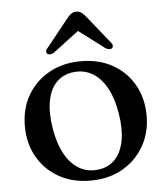

<svg xmlns="http://www.w3.org/2000/svg" viewBox="-51 -730 685 787"><g transform="rotate(-5 291.5 -336.5)"><path d="M293 -479.5Q366.5 -479.5 422.5 -448.2Q478.5 -417 510.2 -361.5Q542 -306 542 -233.5Q542 -163 509.8 -107.5Q477.5 -52 421 -20.2Q364.5 11.5 289.5 11.5Q216.5 11.5 160.5 -20Q104.5 -51.5 72.8 -107Q41 -162.5 41 -234.5Q41 -306 73 -361Q105 -416 161.8 -447.8Q218.5 -479.5 293 -479.5ZM328 -31Q370 -37 396 -65.2Q422 -93.5 430.8 -141.2Q439.5 -189 429 -253.5Q418 -319 393.2 -362Q368.5 -405 333 -424Q297.5 -443 254.5 -437Q213 -431 186.8 -402.8Q160.5 -374.5 152 -326.8Q143.5 -279 154 -214.5Q165 -149.5 189.8 -106.2Q214.5 -63 250 -44Q285.5 -25 328 -31ZM312 -619.5H271.5L398 -524Q405.5 -519 412.8 -518.5Q420 -518 425 -521.5Q429 -525 429 -531Q429 -537 423 -544.5L328.5 -662Q319.5 -672.5 311.5 -678Q303.5 -683.5 292 -683.5Q280.5 -683.5 272.2 -678Q264 -672.5 255 -662L161 -544.5Q154.5 -537 154.5 -531Q154.5 -525 159 -521.5Q164 -518 171.2 -518.5Q178.5 -519 186 -524Z"/></g></svg>

Font: Fraunces Wonky
Style: Regular
Weight: 400
Version: Version 1.000;[b76b70a41]